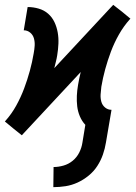

<svg xmlns="http://www.w3.org/2000/svg" viewBox="-42 -549 562 792"><path d="M178 223 179 140Q199 140 220 134Q241 128 258 114Q275 100 285 80Q295 60 298 39L310 -34Q296 -49 287.5 -69Q279 -89 276.5 -110.5Q274 -132 275 -154Q276 -176 280 -199Q282 -212 285 -225.5Q288 -239 291 -252L48 9L13 -19L-22 -48L-20 -50Q6 -79 25 -113.5Q44 -148 57.5 -184Q71 -220 81 -256.5Q91 -293 97 -329Q100 -345 101 -360.5Q102 -376 98 -390.5Q94 -405 82.5 -414.5Q71 -424 56 -424L72 -520Q95 -520 117.5 -513.5Q140 -507 156.5 -492.5Q173 -478 182.5 -458Q192 -438 196 -415.5Q200 -393 199 -369Q198 -345 194 -321Q192 -308 188.5 -294.5Q185 -281 182 -268L425 -529L461 -501L496 -472L494 -470Q468 -441 448.5 -406.5Q429 -372 415.5 -336Q402 -300 392 -263.5Q382 -227 376 -191Q374 -175 373 -159.5Q372 -144 376 -129.5Q380 -115 391.5 -105.5Q403 -96 418 -96L395 39Q391 64 382.5 88.5Q374 113 359.5 135.5Q345 158 323.5 175.5Q302 193 278 204Q254 215 228.5 219Q203 223 178 223Z"/></svg>

Font: Iosevka Term Curly Oblique
Style: Bold
Weight: 700
Italic angle: -9°
Designer: Belleve Invis
Foundry: Belleve Invis
Version: Version 32.3.0